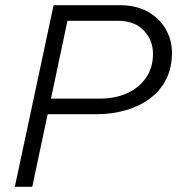

<svg xmlns="http://www.w3.org/2000/svg" viewBox="-20 -718 690 738"><path d="M144 -279 157 -339H363Q424 -339 469.5 -360Q515 -381 541.5 -419.5Q568 -458 568 -511Q568 -564 532.5 -601Q497 -638 434 -638H221L234 -698H442Q503 -698 548 -673Q593 -648 617 -606Q641 -564 641 -515Q641 -458 619 -414Q597 -370 557 -340Q517 -310 464 -294.5Q411 -279 350 -279ZM37 0 186 -698H252L104 0Z"/></svg>

Font: Azeret Mono Thin ExtraLight
Style: Italic
Weight: 250
Italic angle: -12°
Version: Version 1.002